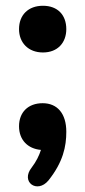

<svg xmlns="http://www.w3.org/2000/svg" viewBox="-20 -612 296 666"><path d="M148 14C199 -50 210 -104 210 -155C210 -218 179 -254 128 -254C77 -254 46 -222 46 -174C46 -127 76 -96 122 -92C116 -73 106 -52 90 -31C50 19 109 61 148 14ZM129 -430C180 -430 210 -464 210 -511C210 -560 180 -592 129 -592C78 -592 46 -560 46 -511C46 -464 78 -430 129 -430Z"/></svg>

Font: SN Pro
Style: Bold
Weight: 700
Designer: Tobias Whetton
Foundry: Supernotes
Version: Version 1.003;Glyphs 3.3 (3324)